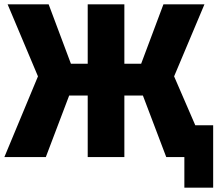

<svg xmlns="http://www.w3.org/2000/svg" viewBox="-20 -720 1007 880"><path d="M550 0H382V-282H297L190 0H0L154 -370L15 -700H203L305 -428H382V-700H550V-428H627L729 -700H917L778 -370L875 -146H957V140H825V0H742L635 -282H550Z"/></svg>

Font: Tektur
Style: Bold
Weight: 700
Designer: Adam Jagosz
Foundry: Adam Jagosz
Version: Version 1.005;gftools[0.9.30]